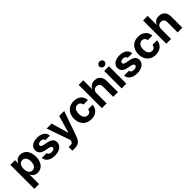

<svg xmlns="http://www.w3.org/2000/svg" viewBox="342 -2339 4130 4130"><g transform="rotate(-45 2407.5 -274.0)"><path d="M56.9 -530.3H198.7V-441.3H205.7Q218.6 -468.4 236.6 -488.7Q254.5 -509 284.7 -523.1Q315 -537.1 356.3 -537.1Q416.6 -537.1 465.4 -506.4Q514.2 -475.7 542.8 -414.2Q571.4 -352.8 571.4 -264.8Q571.4 -178.9 543.6 -116.9Q515.8 -55 466.8 -23.2Q417.7 8.5 356.2 8.5Q315.8 8.5 285.7 -5.2Q255.5 -18.8 237.1 -38.6Q218.7 -58.3 205.7 -84.4H201.1V199.2H56.9ZM311.3 -107Q347.4 -107 372.9 -127Q398.5 -147 411.4 -182.8Q424.4 -218.5 424.4 -265.6Q424.4 -312.3 411.4 -347.6Q398.5 -382.9 373.2 -402.3Q347.8 -421.6 311.3 -421.6Q275.2 -421.6 249.8 -402.7Q224.4 -383.8 210.9 -348.7Q197.5 -313.6 197.5 -265.6Q197.5 -218.2 210.9 -182.2Q224.4 -146.2 250 -126.6Q275.6 -107 311.3 -107Z M880.5 -434.3Q857.1 -434.3 838.3 -427.7Q819.6 -421 808.8 -408.5Q798 -396 798 -380.2Q797.5 -361.6 813.9 -348Q830.2 -334.4 866.2 -327L961.9 -307.5Q1039.2 -292 1076.9 -256.6Q1114.5 -221.2 1114.5 -163.9Q1114.5 -112.5 1085.1 -73Q1055.7 -33.6 1002.8 -11.7Q949.8 10.2 879.4 10.2Q808.8 10.2 757.3 -9.9Q705.7 -30.1 676 -67.6Q646.2 -105.2 640 -156.9H785.3Q791.5 -126.6 815.7 -110.6Q839.8 -94.6 879.7 -94.6Q905.7 -94.6 925.6 -101Q945.4 -107.5 956.4 -119.9Q967.4 -132.4 967.4 -149.1Q967.4 -170.2 950 -183.5Q932.6 -196.7 895.4 -204.2L807.6 -221.7Q731.6 -236.6 692.7 -274.9Q653.8 -313.2 654.3 -371.5Q654.3 -422.5 681.7 -459.8Q709.1 -497.1 759.6 -517.1Q810.2 -537.1 878.3 -537.1Q944.7 -537.1 994 -517.1Q1043.3 -497.1 1071.3 -460Q1099.3 -422.8 1102.5 -372.7H967.5Q962.5 -401.8 939.5 -418Q916.6 -434.3 880.5 -434.3Z M1215.1 196.7V83.9L1239.6 85.5Q1254.6 85.9 1273.8 85.9Q1291.4 85.9 1303.1 82.9Q1314.8 79.9 1325.1 69.2Q1335.4 58.5 1343.1 37.3L1352.1 15L1161.3 -530.3H1313.4L1424.7 -139.8H1430.6L1542.5 -530.3H1695.7L1488.7 57.9Q1464.7 125.5 1416.8 162.4Q1368.9 199.2 1288.5 199.2Q1246 199.2 1215.1 196.7Z M1726.7 -263.2Q1726.7 -344.4 1758.4 -406.4Q1790 -468.3 1848.6 -502.7Q1907.3 -537.1 1986.3 -537.1Q2054.5 -537.1 2107.1 -512.5Q2159.7 -487.8 2189.7 -442Q2219.7 -396.2 2222.6 -335.8H2086.1Q2081.9 -362.3 2069.2 -382.5Q2056.5 -402.7 2036.1 -413.7Q2015.8 -424.7 1988.8 -424.7Q1954.1 -424.7 1928.1 -405.9Q1902.1 -387 1887.6 -351.4Q1873.1 -315.8 1873.1 -265.6Q1873.1 -215 1887.4 -179Q1901.7 -143 1927.7 -123.9Q1953.7 -104.8 1988.8 -104.8Q2014.5 -104.8 2035.1 -115Q2055.8 -125.2 2068.9 -145.1Q2082.1 -165 2086.1 -192.7H2222.6Q2219.1 -132.7 2189.6 -86.8Q2160 -40.9 2108.2 -15.4Q2056.4 10.2 1987.1 10.2Q1907.3 10.2 1848.2 -24.4Q1789.2 -59 1757.9 -121Q1726.7 -183 1726.7 -263.2Z M2456.5 0H2312.3V-707H2452.6V-437.3H2458.3Q2477.3 -484.7 2517.6 -510.9Q2557.9 -537.1 2616.8 -537.1Q2672.5 -537.1 2713.8 -513.2Q2755.2 -489.3 2777.7 -444.4Q2800.2 -399.5 2800.2 -338V0H2656V-312.8Q2656 -345.5 2644.7 -369Q2633.3 -392.4 2611.8 -404.8Q2590.3 -417.1 2559.9 -417.1Q2529.3 -417.1 2506.2 -404.1Q2483.2 -391.1 2469.9 -366.1Q2456.5 -341.2 2456.5 -307.3Z M2912.3 -530.3H3056.6V0H2912.3ZM2905.1 -673.3Q2905.1 -693.3 2916 -710.2Q2926.8 -727 2944.9 -736.8Q2963 -746.6 2984.2 -746.6Q3005.8 -746.6 3023.9 -736.8Q3042 -727 3052.5 -710.2Q3063.1 -693.3 3063.1 -673.3Q3063.1 -653.7 3052.5 -636.6Q3042 -619.5 3023.9 -609.7Q3005.8 -599.9 2984.2 -599.9Q2963 -599.9 2944.9 -609.7Q2926.8 -619.5 2916 -636.6Q2905.1 -653.7 2905.1 -673.3Z M3384.9 -434.3Q3361.5 -434.3 3342.7 -427.7Q3324 -421 3313.2 -408.5Q3302.4 -396 3302.4 -380.2Q3301.9 -361.6 3318.2 -348Q3334.6 -334.4 3370.6 -327L3466.3 -307.5Q3543.6 -292 3581.3 -256.6Q3618.9 -221.2 3618.9 -163.9Q3618.9 -112.5 3589.5 -73Q3560.1 -33.6 3507.2 -11.7Q3454.2 10.2 3383.8 10.2Q3313.2 10.2 3261.7 -9.9Q3210.1 -30.1 3180.4 -67.6Q3150.6 -105.2 3144.3 -156.9H3289.7Q3295.9 -126.6 3320.1 -110.6Q3344.2 -94.6 3384.1 -94.6Q3410.1 -94.6 3430 -101Q3449.8 -107.5 3460.8 -119.9Q3471.8 -132.4 3471.8 -149.1Q3471.8 -170.2 3454.4 -183.5Q3436.9 -196.7 3399.8 -204.2L3311.9 -221.7Q3236 -236.6 3197.1 -274.9Q3158.2 -313.2 3158.7 -371.5Q3158.7 -422.5 3186.1 -459.8Q3213.5 -497.1 3264 -517.1Q3314.5 -537.1 3382.7 -537.1Q3449.1 -537.1 3498.4 -517.1Q3547.7 -497.1 3575.7 -460Q3603.7 -422.8 3606.9 -372.7H3471.8Q3466.9 -401.8 3443.9 -418Q3421 -434.3 3384.9 -434.3Z M3686.2 -263.2Q3686.2 -344.4 3717.8 -406.4Q3749.5 -468.3 3808.1 -502.7Q3866.7 -537.1 3945.8 -537.1Q4014 -537.1 4066.6 -512.5Q4119.2 -487.8 4149.2 -442Q4179.2 -396.2 4182.1 -335.8H4045.6Q4041.4 -362.3 4028.7 -382.5Q4016 -402.7 3995.6 -413.7Q3975.3 -424.7 3948.3 -424.7Q3913.5 -424.7 3887.6 -405.9Q3861.6 -387 3847.1 -351.4Q3832.6 -315.8 3832.6 -265.6Q3832.6 -215 3846.9 -179Q3861.2 -143 3887.2 -123.9Q3913.1 -104.8 3948.3 -104.8Q3974 -104.8 3994.6 -115Q4015.2 -125.2 4028.4 -145.1Q4041.5 -165 4045.6 -192.7H4182.1Q4178.6 -132.7 4149 -86.8Q4119.5 -40.9 4067.7 -15.4Q4015.8 10.2 3946.6 10.2Q3866.7 10.2 3807.7 -24.4Q3748.6 -59 3717.4 -121Q3686.2 -183 3686.2 -263.2Z M4416 0H4271.7V-707H4412.1V-437.3H4417.8Q4436.8 -484.7 4477.1 -510.9Q4517.4 -537.1 4576.3 -537.1Q4631.9 -537.1 4673.3 -513.2Q4714.7 -489.3 4737.2 -444.4Q4759.7 -399.5 4759.7 -338V0H4615.5V-312.8Q4615.5 -345.5 4604.1 -369Q4592.8 -392.4 4571.3 -404.8Q4549.7 -417.1 4519.4 -417.1Q4488.7 -417.1 4465.7 -404.1Q4442.7 -391.1 4429.3 -366.1Q4416 -341.2 4416 -307.3Z"/></g></svg>

Font: Pretendard Std Variable
Style: Regular
Weight: 400
Designer: Base glyphs from Inter by Rasmus Andersson; Hangeul glyphs from Noto Sans CJK(Source Han Sans) by Jang Soo-young and Kan
Foundry: Kil Hyung-jin
Version: Version 1.309;Glyphs 3.2 (3225)